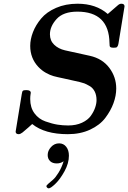

<svg xmlns="http://www.w3.org/2000/svg" viewBox="-20 -717 696 1042"><path d="M64.9 -2.9 98.1 -206.1Q100.1 -221.2 104.5 -224.6Q108.9 -228 123 -228Q147 -228 147 -212.9Q147 -211.9 145.5 -202.9Q144 -193.8 144 -179.2Q144 -133.3 167 -102.1Q189.9 -70.8 227.1 -57.9Q264.2 -44.9 292.5 -40.5Q320.8 -36.1 350.1 -36.1Q393.1 -36.1 425 -51Q457 -65.9 472.9 -88.4Q488.8 -110.8 496.3 -132.8Q503.9 -154.8 503.9 -173.8Q503.9 -200.7 493.9 -220.5Q483.9 -240.2 465.3 -250.7Q446.8 -261.2 437.5 -264.6Q428.2 -268.1 412.1 -272Q360.4 -283.2 327.1 -291Q289.1 -298.8 270.5 -304Q252 -309.1 229.5 -321.5Q207 -334 188 -354Q144 -400.9 144 -467.8Q144 -503.9 158.9 -542.5Q173.8 -581.1 203.4 -616.5Q232.9 -651.9 284.4 -674.3Q335.9 -696.8 400.9 -696.8Q501 -696.8 564.9 -641.1L619.1 -688Q628.9 -696.8 638.2 -696.8Q656.2 -696.8 655.8 -682.1Q655.8 -680.2 653.8 -669.9L623 -481Q621.1 -469.7 617.4 -464.8Q613.8 -460 610.4 -459Q606.9 -458 597.2 -458Q585 -458 580.6 -460.4Q576.2 -462.9 575.2 -467.5Q574.2 -472.2 574.2 -483.9Q571.3 -653.8 399.9 -653.8Q323.7 -653.8 287.4 -614Q251 -574.2 251 -530.8Q251 -496.6 273.9 -474.4Q296.9 -452.1 333 -443.8L467.8 -414.1Q535.6 -398.9 573.2 -348.9Q610.8 -298.8 610.8 -236.8Q610.8 -197.8 595.9 -157Q581.1 -116.2 551.5 -77.1Q522 -38.1 469 -13.4Q416 11.2 348.1 11.2Q223.1 11.2 154.8 -43.9Q137.7 -27.8 102.1 2Q90.8 10.7 82 11.2Q64.9 11.2 64.9 -2.9ZM231.9 293Q231.9 289.1 242.9 279.5Q253.9 270 267.8 258.1Q281.7 246.1 298.3 219Q314.9 191.9 325.2 158.2Q308.1 170.4 287.1 169.9Q265.1 169.9 252 157.5Q238.8 145 238.8 124Q238.8 101.1 256.8 81.1Q274.9 61 300.8 61Q324.7 61 339.4 79.6Q354 98.1 354 127.9Q354 168.9 330.1 212.4Q306.2 255.9 280.5 280.5Q254.9 305.2 244.1 305.2Q240.2 305.2 236.1 301.5Q231.9 297.9 231.9 293Z"/></svg>

Font: CMU Serif Extra
Style: BoldSlanted
Weight: 700
Italic angle: -9.46001°
Version: Version 0.7.0